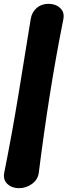

<svg xmlns="http://www.w3.org/2000/svg" viewBox="-88 -750 351 1000"><path d="M10 230Q-26 230 -49.5 208Q-73 186 -66 150Q-26 -50 7 -250.5Q40 -451 72 -651Q78 -687 103 -708.5Q128 -730 164 -730H166Q202 -730 225.5 -708Q249 -686 242 -650Q202 -450 170.5 -250Q139 -50 114 150Q109 186 78.5 208Q48 230 12 230Z"/></svg>

Font: Winky Sans
Style: Bold Italic
Weight: 700
Italic angle: -8.97852°
Designer: Simon Atzbach
Foundry: typofactur
Version: Version 1.205